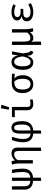

<svg xmlns="http://www.w3.org/2000/svg" viewBox="1870 -2718 1060 4840"><g transform="rotate(-90 2400.0 -298.0)"><path d="M341 -527V-63Q426 -73 455 -119.5Q484 -166 484 -262Q484 -377 458 -527H543Q569 -384 569 -254Q569 -14 341 6V202L261 212V6Q151 -2 96 -57Q41 -112 41 -193V-527H125V-201Q125 -136 155.5 -103.5Q186 -71 261 -63V-527Z M952 -538Q1100 -538 1100 -382V202L1016 212V-320Q1016 -407 999.5 -439Q983 -471 925 -471Q883 -471 845 -445Q807 -419 784 -384V0H700V-354Q700 -430 673 -527L752 -538Q769 -507 776 -450Q808 -492 856 -515Q904 -538 952 -538Z M1602 -538Q1687 -538 1726.5 -471Q1766 -404 1766 -268Q1766 -11 1531 10V201L1452 212V10Q1234 -9 1234 -239Q1234 -380 1289 -527H1373Q1317 -362 1317 -260Q1317 -164 1346.5 -115Q1376 -66 1452 -56V-318Q1452 -426 1486.5 -482Q1521 -538 1602 -538ZM1601 -471Q1584 -471 1572 -465.5Q1560 -460 1552.5 -446.5Q1545 -433 1540.5 -420.5Q1536 -408 1534 -385Q1532 -362 1531.5 -346.5Q1531 -331 1531 -302V-55Q1614 -64 1647.5 -114.5Q1681 -165 1681 -268Q1681 -378 1663.5 -424.5Q1646 -471 1601 -471Z M2091 -808 2180 -791 2115 -596 2055 -606ZM2040 -455H1863L1872 -527H2124V-130Q2124 -59 2211 -59Q2253 -59 2300 -77L2322 -16Q2276 11 2197 11Q2125 11 2082.5 -29Q2040 -69 2040 -140Z M2959 -527V-456L2836 -465Q2921 -412 2924 -265Q2927 -141 2867 -65Q2807 11 2700 11Q2593 11 2533 -63Q2473 -137 2473 -263Q2473 -387 2539 -459.5Q2605 -532 2722 -532Q2849 -532 2959 -527ZM2700 -58Q2834 -58 2834 -264Q2834 -407 2763 -468Q2665 -468 2614.5 -425Q2564 -382 2564 -263Q2564 -58 2700 -58Z M3255 -538Q3325 -538 3365 -500.5Q3405 -463 3421 -373L3448 -527H3525L3474 -246L3499 -110Q3506 -73 3544 -58L3514 13Q3480 7 3454 -18Q3428 -43 3422 -83L3413 -139Q3363 11 3250 11Q3158 11 3108.5 -57Q3059 -125 3059 -259Q3059 -385 3109.5 -461.5Q3160 -538 3255 -538ZM3261 -470Q3207 -470 3178 -415.5Q3149 -361 3149 -259Q3149 -57 3257 -57Q3302 -57 3339 -101.5Q3376 -146 3399 -267Q3379 -382 3346.5 -426Q3314 -470 3261 -470Z M4084 -527V-168Q4084 -90 4111 0L4032 12Q4014 -20 4008 -73Q3985 -35 3946 -11.5Q3907 12 3867 12Q3827 12 3805 0.5Q3783 -11 3763 -39Q3772 26 3772 49V202L3688 212V-527H3772V-231Q3772 -142 3788.5 -102.5Q3805 -63 3861 -63Q3944 -63 4000 -142V-527Z M4591 -241H4501Q4434 -241 4404 -220.5Q4374 -200 4374 -155Q4374 -110 4412 -84Q4450 -58 4516 -58Q4620 -58 4701 -116L4746 -59Q4654 11 4510 11Q4410 11 4346.5 -32Q4283 -75 4283 -152Q4283 -263 4415 -282Q4361 -294 4332.5 -324Q4304 -354 4304 -397Q4304 -464 4364.5 -501Q4425 -538 4516 -538Q4639 -538 4716 -484L4674 -432Q4609 -470 4519 -470Q4391 -470 4391 -389Q4391 -352 4422 -330.5Q4453 -309 4507 -309H4601Z"/></g></svg>

Font: Fira Mono
Style: Regular
Weight: 400
Designer: Carrois Corporate & Edenspiekermann AG
Foundry: Carrois Corporate GbR & Edenspiekermann AG
Version: Version 3.206;PS 003.206;hotconv 1.0.70;makeotf.lib2.5.58329